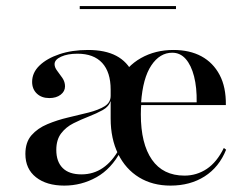

<svg xmlns="http://www.w3.org/2000/svg" viewBox="-20 -589 802 621"><path d="M531.5 11.3Q473.4 11.3 429.8 -15.3Q386.3 -41.9 362.1 -91.1Q337.9 -140.3 337.9 -205.6Q337.9 -275.8 363.7 -325.4Q389.5 -375 435.9 -401.2Q482.3 -427.4 541.1 -427.4Q593.5 -427.4 631.5 -406.9Q669.4 -386.3 690.3 -346.8Q711.3 -307.3 710.5 -249.2H398.4L397.6 -258.1H616.1Q616.9 -305.6 607.7 -341.9Q598.4 -378.2 580.6 -398.4Q562.9 -418.5 537.1 -418.5Q496.8 -418.5 469.4 -377.4Q441.9 -336.3 436.3 -256.5L437.1 -254.8Q436.3 -246.8 435.9 -238.3Q435.5 -229.8 435.5 -219.4Q435.5 -124.2 471.4 -72.6Q507.3 -21 576.6 -21Q616.1 -21 648.8 -42.7Q681.5 -64.5 704 -110.5L711.3 -104.8Q688.7 -48.4 641.9 -18.5Q595.2 11.3 531.5 11.3ZM243.5 -25Q282.3 -25 312.9 -46Q343.5 -66.9 366.1 -108.1L337.9 -205.6V-262.1Q331.5 -243.5 311.7 -232.7Q291.9 -221.8 266.9 -212.1Q241.9 -202.4 217.7 -190.3Q193.5 -178.2 177.8 -157.7Q162.1 -137.1 162.1 -104Q162.1 -66.1 182.7 -45.6Q203.2 -25 243.5 -25ZM187.9 11.3Q130.6 11.3 96.4 -15.7Q62.1 -42.7 62.1 -91.1Q62.1 -129 81.9 -151.6Q101.6 -174.2 133.5 -187.5Q165.3 -200.8 200 -208.9Q234.7 -216.9 266.5 -225Q298.4 -233.1 318.1 -245.2Q337.9 -257.3 337.9 -279V-299.2Q337.9 -355.6 310.5 -385.5Q283.1 -415.3 230.6 -415.3Q198.4 -415.3 177.4 -405.6Q156.5 -396 156.5 -381.5Q156.5 -371 164.9 -360.1Q173.4 -349.2 181.9 -336.7Q190.3 -324.2 190.3 -309.7Q190.3 -293.5 176.2 -282.7Q162.1 -271.8 139.5 -271.8Q114.5 -271.8 99.2 -286.3Q83.9 -300.8 83.9 -324.2Q83.9 -354 107.7 -377Q131.5 -400 172.2 -413.7Q212.9 -427.4 264.5 -427.4Q320.2 -427.4 356 -408.5Q391.9 -389.5 409.7 -351.6Q427.4 -313.7 427.4 -258.9L371 -100.8Q340.3 -42.7 291.9 -15.7Q243.5 11.3 187.9 11.3ZM237.9 -559.7V-569.4H549.2V-559.7Z"/></svg>

Font: Playfair 144pt SemiExpanded SemiBold
Style: Regular
Weight: 600
Width: 6
Designer: Claus Eggers Sørensen
Foundry: Claus Eggers Sørensen
Version: Version 2.203